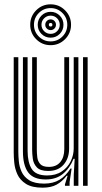

<svg xmlns="http://www.w3.org/2000/svg" viewBox="-20 -867 477 896"><path d="M179 8.8Q128.8 8.8 101 -9Q73.2 -26.8 61.2 -53.4Q49.2 -80 46.6 -107.6Q44 -135.2 44 -155.2V-600H65.5V-159.2Q65.5 -140.2 67.8 -114.9Q70 -89.5 80.8 -65.6Q91.5 -41.8 116.2 -26Q141 -10.2 185.8 -10.2Q228.2 -10.2 257.8 -28.1Q287.2 -46 309 -80.5H314.2L304.8 -17.2V0H283.2L283 -6.2L295.5 -46.8H291.2Q269.8 -19.2 243.8 -5.2Q217.8 8.8 179 8.8ZM367.5 0V-600H389V0ZM204.8 -69.2Q167.5 -69.2 151.9 -86.1Q136.2 -103 133.1 -126.1Q130 -149.2 130 -167.5V-600H151.8V-168.8Q151.8 -151.8 154 -133Q156.2 -114.2 168 -101.2Q179.8 -88.2 208 -88.2Q243 -88.2 261.5 -110.9Q280 -133.5 280 -171V-600H302.5V-173Q302.5 -128.5 277.1 -98.9Q251.8 -69.2 204.8 -69.2ZM192 -29.5Q135.5 -29.8 111.2 -62.8Q87 -95.8 87 -160.8V-600H108.8V-163.5Q108.8 -109.5 127.9 -78.9Q147 -48.2 199.8 -48.2Q240.5 -48.2 268.1 -66.8Q295.8 -85.2 309.9 -114.2Q324 -143.2 324 -174.8V-600H345.8V0H324.2V-52L328.5 -126H323.2Q305.8 -82 273.5 -55.5Q241.2 -29 192 -29.5ZM216.2 -656.2Q176.5 -656.2 148.8 -684.1Q121 -712 121 -751.5Q121 -791 148.8 -818.9Q176.5 -846.8 216.2 -846.8Q255.8 -846.8 283.6 -818.9Q311.5 -791 311.5 -751.5Q311.5 -712 283.6 -684.1Q255.8 -656.2 216.2 -656.2ZM216.2 -673.8Q248.5 -673.8 271.2 -696.5Q294 -719.2 294 -751.5Q294 -783.8 271.2 -806.5Q248.5 -829.2 216.2 -829.2Q184 -829.2 161.2 -806.5Q138.5 -783.8 138.5 -751.5Q138.5 -719.2 161.2 -696.5Q184 -673.8 216.2 -673.8ZM216.2 -691.2Q191 -691.2 173.5 -708.8Q156 -726.2 156 -751.5Q156 -776.5 173.5 -794.1Q191 -811.8 216.2 -811.8Q241.2 -811.8 258.8 -794.1Q276.2 -776.5 276.2 -751.5Q276.2 -726.2 258.8 -708.8Q241.2 -691.2 216.2 -691.2ZM216.2 -709Q234 -709 246.4 -721.4Q258.8 -733.8 258.8 -751.5Q258.8 -769.2 246.4 -781.6Q234 -794 216.2 -794Q198.5 -794 186 -781.6Q173.5 -769.2 173.5 -751.5Q173.5 -733.8 186 -721.4Q198.5 -709 216.2 -709ZM216.2 -726.5Q205.8 -726.5 198.5 -733.8Q191.2 -741 191.2 -751.5Q191.2 -762 198.5 -769.2Q205.8 -776.5 216.2 -776.5Q226.8 -776.5 234 -769.2Q241.2 -762 241.2 -751.5Q241.2 -741 234 -733.8Q226.8 -726.5 216.2 -726.5ZM216.2 -743.2Q224.5 -743.2 224.5 -751.5Q224.5 -759.8 216.2 -759.8Q208 -759.8 208 -751.5Q208 -743.2 216.2 -743.2Z"/></svg>

Font: Big Shoulders Inline Display
Style: Bold
Weight: 700
Designer: Patric King
Foundry: XO Type Co
Version: Version 1.000